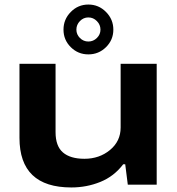

<svg xmlns="http://www.w3.org/2000/svg" viewBox="-20 -805 772 837"><path d="M442.1 -599.4Q410.2 -567.9 365.2 -567.9Q320.3 -567.9 288.6 -599.4Q256.8 -630.9 256.8 -675.8Q256.8 -720.7 288.6 -752.9Q320.3 -785.2 365.2 -785.2Q410.2 -785.2 442.1 -752.9Q474.1 -720.7 474.1 -675.8Q474.1 -630.9 442.1 -599.4ZM418 -675.8Q418 -697.3 402.3 -713.1Q386.7 -729 365.2 -729Q343.8 -729 328.4 -713.1Q313 -697.3 313 -675.8Q313 -654.8 328.4 -639.4Q343.8 -624 365.2 -624Q386.7 -624 402.3 -639.4Q418 -654.8 418 -675.8ZM291 12.2Q64.9 12.2 64.9 -204.1V-526.9H222.2V-229Q222.2 -168 254.4 -140.4Q286.6 -112.8 348.1 -112.8Q413.1 -112.8 459.5 -151.1Q505.9 -189.5 505.9 -249V-526.9H663.1V0H537.1L525.9 -88.9H517.1Q477.1 -36.1 417.5 -12Q357.9 12.2 291 12.2Z"/></svg>

Font: Archivo Expanded
Style: Bold
Weight: 700
Width: 7
Designer: Hector Gatti
Foundry: Omnibus-Type
Version: Version 2.001